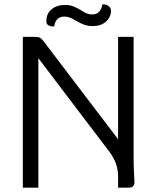

<svg xmlns="http://www.w3.org/2000/svg" viewBox="-20 -871 730 891"><path d="M602 -64Q604 -36 604 -27Q604 0 578 0H528V-54Q528 -112 489 -165L158 -601V0H86V-700H144Q157 -700 164.5 -696.5Q172 -693 182 -680L528 -225V-700H600V-137Q600 -106 602 -64ZM195 -772Q195 -808 219.5 -828Q244 -848 282 -848Q304 -848 320.5 -841.5Q337 -835 357 -823Q372 -813 383 -808.5Q394 -804 407 -804Q448 -804 455 -851Q474 -851 484.5 -842.5Q495 -834 495 -821Q495 -792 472 -771Q449 -750 410 -750Q387 -750 370 -756.5Q353 -763 332 -775Q316 -785 304 -789.5Q292 -794 278 -794Q239 -794 231 -748Q195 -748 195 -772Z"/></svg>

Font: Krub
Style: Regular
Weight: 400
Designer: Ekaluck Peanpanawate
Foundry: Cadson Demak Co.,Ltd.
Version: Version 1.000; ttfautohint (v1.6)